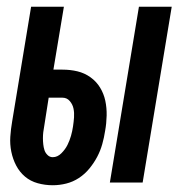

<svg xmlns="http://www.w3.org/2000/svg" viewBox="-20 -540 540 568"><path d="M305 0 391 -520H488L402 0ZM136 8Q113 8 91.5 2Q70 -4 54 -17.5Q38 -31 28 -50Q18 -69 13.5 -91Q9 -113 10.5 -135.5Q12 -158 16 -181L72 -520H169L138 -334H165Q188 -334 209 -329Q230 -324 247.5 -311.5Q265 -299 276 -281Q287 -263 291.5 -242Q296 -221 295.5 -198Q295 -175 291 -153Q288 -133 282.5 -113.5Q277 -94 267.5 -76Q258 -58 244.5 -41.5Q231 -25 213.5 -13.5Q196 -2 176 3Q156 8 136 8ZM136 -75Q150 -75 161.5 -86.5Q173 -98 179.5 -111Q186 -124 190 -138Q194 -152 196 -166Q198 -179 199 -192.5Q200 -206 197.5 -218.5Q195 -231 186.5 -241Q178 -251 165 -251H124L111 -168Q109 -158 108 -149Q107 -140 107 -131Q107 -122 108 -113Q109 -104 111.5 -96Q114 -88 120.5 -81.5Q127 -75 136 -75Z"/></svg>

Font: Iosevka Term Curly
Style: Bold Italic
Weight: 700
Italic angle: -9°
Designer: Belleve Invis
Foundry: Belleve Invis
Version: Version 32.3.0